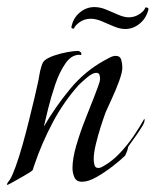

<svg xmlns="http://www.w3.org/2000/svg" viewBox="-47 -510 440 543"><path d="M-26 13Q-27 13 -27 12Q-27 8 -23.5 4Q-20 0 -19 -2Q-12 -13 -2.5 -39.5Q7 -66 16.5 -99.5Q26 -133 34.5 -167.5Q43 -202 50 -231Q57 -260 60 -275Q62 -283 64 -296Q66 -309 70 -322Q74 -335 79 -339Q89 -347 106.5 -353Q124 -359 143 -362.5Q162 -366 174 -366Q176 -366 179 -364Q182 -362 183 -360V-357Q183 -354 181 -354.5Q179 -355 177 -355Q155 -355 138 -330.5Q121 -306 109 -270.5Q97 -235 89 -202Q81 -169 77 -152Q109 -207 150.5 -257.5Q192 -308 248 -339Q255 -343 264 -347.5Q273 -352 280 -352Q293 -352 296 -340.5Q299 -329 299 -319Q299 -306 290 -281Q281 -256 269.5 -231.5Q258 -207 252 -193Q246 -177 238 -152Q230 -127 224 -102Q218 -77 218 -60Q218 -53 220 -44Q222 -35 231 -35Q236 -35 239.5 -37Q243 -39 247 -41Q270 -54 291.5 -76.5Q313 -99 331 -125.5Q349 -152 361 -174Q362 -173 362 -170Q362 -164 355 -152.5Q348 -141 339 -128Q330 -115 322.5 -105Q315 -95 315 -93Q314 -86 312 -81.5Q310 -77 307 -70Q295 -58 272.5 -40.5Q250 -23 226.5 -9.5Q203 4 185 4Q169 4 163.5 -8.5Q158 -21 158 -35Q158 -62 169 -99.5Q180 -137 195 -174.5Q210 -212 220 -238Q223 -246 229.5 -263Q236 -280 236 -287Q236 -292 234.5 -298Q233 -304 225 -304Q215 -304 199.5 -291Q184 -278 176 -270Q133 -222 102 -163.5Q71 -105 50 -43Q47 -35 46.5 -31.5Q46 -28 38 -23Q35 -21 19.5 -12Q4 -3 -10.5 5Q-25 13 -26 13ZM307 -428Q292 -428 274.5 -435.5Q257 -443 240.5 -450Q224 -457 210 -457Q192 -457 178.5 -447.5Q165 -438 162 -429Q154 -429 155 -434Q160 -459 178.5 -474.5Q197 -490 220 -490Q236 -490 253 -483Q270 -476 287 -468.5Q304 -461 317 -461Q334 -461 348 -470.5Q362 -480 364 -489Q373 -489 373 -484Q367 -459 348.5 -443.5Q330 -428 307 -428Z"/></svg>

Font: Beau Rivage
Style: Regular
Weight: 400
Designer: Robert E. Leuschke
Foundry: Robert E. Leuschke
Version: Version 1.010; ttfautohint (v1.8.3)